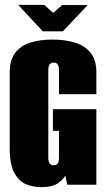

<svg xmlns="http://www.w3.org/2000/svg" viewBox="-20 -761 435 791"><path d="M149 10Q118 10 88.5 -1.5Q59 -13 39.5 -48Q20 -83 20 -151V-463Q20 -513 42 -542.5Q64 -572 103.5 -585Q143 -598 196 -598Q249 -598 290 -585Q331 -572 354 -542.5Q377 -513 377 -463V-373H223V-473Q223 -485 220 -491.5Q217 -498 212.5 -500.5Q208 -503 201 -503Q195 -503 190 -500.5Q185 -498 182 -491.5Q179 -485 179 -473V-110Q179 -99 182 -92Q185 -85 190 -82.5Q195 -80 201 -80Q211 -80 217 -86.5Q223 -93 223 -110V-222H198V-311H377V0H257L249 -38Q249 -38 249 -38Q249 -38 249 -38Q242 -23 219 -6.5Q196 10 149 10ZM156 -632 55 -741H162L199 -708L236 -740H341L239 -632Z"/></svg>

Font: Alumni Sans Black
Style: Regular
Weight: 900
Designer: Robert E. Leuschke
Foundry: Robert E. Leuschke
Version: Version 1.018